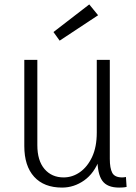

<svg xmlns="http://www.w3.org/2000/svg" viewBox="-20 -840 615 869"><path d="M421 -121H431Q407 -56 361 -23.5Q315 9 261 9Q179 9 134.5 -40Q90 -89 90 -179V-569H149V-183Q149 -113 181.5 -75Q214 -37 268 -37Q308 -37 342 -61Q376 -85 397 -130Q418 -175 418 -240V-569H477V-121Q477 -79 488 -58Q499 -37 533 -37Q537 -37 541.5 -37.5Q546 -38 550 -39L553 6Q544 8 535.5 8.5Q527 9 519 9Q465 9 443 -22Q421 -53 421 -121ZM250 -656 222 -695 384 -820 424 -771Z"/></svg>

Font: Yaldevi ExtraLight Light
Style: Regular
Weight: 300
Version: Version 1.100